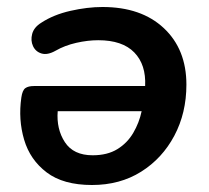

<svg xmlns="http://www.w3.org/2000/svg" viewBox="-20 -519 597 549"><path d="M243 10Q161 10 113.5 -26Q66 -62 49 -119.5Q32 -177 41 -240Q44 -261 52.5 -267Q61 -273 77 -273H395Q398 -334 364 -369Q330 -404 261 -404Q231 -404 198 -396.5Q165 -389 139 -374Q116 -361 99 -366Q82 -371 74.5 -387Q67 -403 72 -422Q77 -441 98 -454Q133 -477 181.5 -488Q230 -499 273 -499Q384 -499 448.5 -438.5Q513 -378 513 -277Q513 -196 478.5 -131Q444 -66 383.5 -28Q323 10 243 10ZM245 -75Q287 -75 315.5 -92.5Q344 -110 361 -139Q378 -168 385 -201H145Q141 -150 165.5 -112.5Q190 -75 245 -75Z"/></svg>

Font: Nunito
Style: Bold Italic
Weight: 700
Italic angle: -9°
Designer: Vernon Adams
Foundry: Vernon Adams
Version: Version 3.601; ttfautohint (v1.8.2.53-6de2)